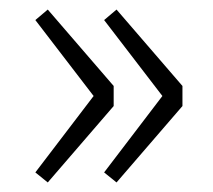

<svg xmlns="http://www.w3.org/2000/svg" viewBox="-20 -453 445 402"><path d="M80 -71 54 -92 176 -252 54 -411 80 -433 218 -273V-231ZM224 -71 198 -92 320 -252 198 -411 224 -433 362 -273V-231Z"/></svg>

Font: Assistant Light
Style: Regular
Weight: 300
Designer: Hebrew By Ben Nathan, Latin by Paul Hunt
Version: Version 3.000